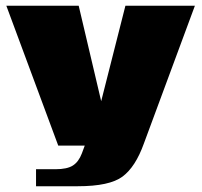

<svg xmlns="http://www.w3.org/2000/svg" viewBox="-20 -505 699 666"><path d="M250 141H105V82H172Q213 82 233 69Q253 56 264 27L274 0H182L2 -485H253L331 -154L415 -485H656L479 -7Q450 74 405 107.5Q360 141 250 141Z"/></svg>

Font: Sarpanch Black
Style: Regular
Weight: 900
Designer: Manushi Parikh (Devanagari and Latin), Jyotish Sonowal (Devanagari)
Foundry: Indian Type Foundry
Version: Version 2.004;PS 1.0;hotconv 1.0.78;makeotf.lib2.5.61930; tt